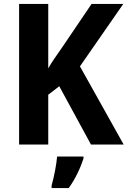

<svg xmlns="http://www.w3.org/2000/svg" viewBox="-20 -734 648 975"><path d="M608 0 386 -397 606 -714H445L294 -491C268 -454 243 -419 225 -387V-714H77V0H225V-253L281 -296L442 0ZM404 71V61H270C267 101 253 171 242 208V221H329C363 174 388 120 404 71Z"/></svg>

Font: Noto Sans Myanmar UI SemiCondensed
Style: Bold
Weight: 700
Width: 4
Designer: Monotype Design Team
Foundry: Monotype Imaging Inc.
Version: Version 2.103